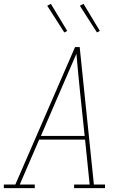

<svg xmlns="http://www.w3.org/2000/svg" viewBox="-38 -980 658 1000"><path d="M-18 0V-19H42L353 -735H377L451 -19H509V0H348V-19H429L405 -253H166L65 -19H143V0ZM175 -272H403L380 -490Q375 -543 369.5 -595.5Q364 -648 360 -700Q337 -648 314.5 -595Q292 -542 269 -490ZM467 -811 378 -950 397 -960 482 -819ZM297 -811 208 -950 227 -960 312 -819Z"/></svg>

Font: Iosevka Etoile Thin Oblique
Style: Regular
Weight: 100
Italic angle: -9°
Designer: Belleve Invis
Foundry: Belleve Invis
Version: Version 15.5.2; ttfautohint (v1.8.4)